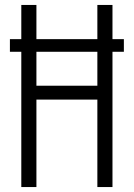

<svg xmlns="http://www.w3.org/2000/svg" viewBox="-20 -755 540 775"><path d="M66 0V-546H20V-597H66V-735H127V-597H373V-735H434V-597H480V-546H434V0H373V-353H127V0ZM127 -409H373V-546H127Z"/></svg>

Font: Iosevka Light
Style: Regular
Weight: 300
Monospace: yes
Designer: Belleve Invis
Foundry: Belleve Invis
Version: Version 32.5.0; ttfautohint (v1.8.4)